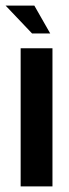

<svg xmlns="http://www.w3.org/2000/svg" viewBox="-37 -668 246 688"><path d="M37 0V-495H151V0ZM78 -548 -17 -648H86L143 -548Z"/></svg>

Font: Alumni Sans
Style: Bold
Weight: 700
Designer: Robert E. Leuschke
Foundry: Robert E. Leuschke
Version: Version 1.018